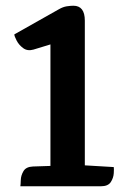

<svg xmlns="http://www.w3.org/2000/svg" viewBox="-20 -650 448 670"><path d="M276 -578V0H156V-495L97 -477Q76 -471 61 -482Q46 -493 38 -508.5Q30 -524 30 -530L186 -618Q200 -626 213 -628Q226 -630 236 -630Q256 -630 266 -617Q276 -604 276 -578ZM276 -73 377 -67Q378 -62 377 -45.5Q376 -29 366.5 -14.5Q357 0 332 0H51Q52 -5 52.5 -21.5Q53 -38 62 -53Q71 -68 95 -69L156 -71Z"/></svg>

Font: Karma Variable Light
Style: Regular
Weight: 300
Designer: Joana Correia
Foundry: Indian Type Foundry
Version: Version 3.000